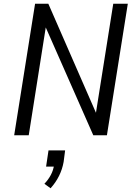

<svg xmlns="http://www.w3.org/2000/svg" viewBox="-20 -725 727 1029"><path d="M56 0 168 -705H239L495 -119H494L587 -705H665L553 0H480L223 -583H226L134 0ZM251 284 218 260Q239 238 252.5 212.5Q266 187 270 158L278 168H227L240 81H329L321 143Q314 182 296.5 217.5Q279 253 251 284Z"/></svg>

Font: Nunito Sans 7pt Condensed
Style: Italic
Weight: 400
Width: 3
Italic angle: -9°
Designer: Vernon Adams
Foundry: Vernon Adams
Version: Version 3.101;gftools[0.9.27]